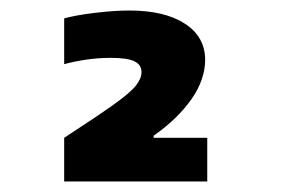

<svg xmlns="http://www.w3.org/2000/svg" viewBox="-20 -755 540 365"><path d="M102 -493Q165 -534 196.5 -556.5Q228 -579 238.5 -592.5Q249 -606 249 -618Q249 -632 235.5 -638.5Q222 -645 191 -645Q166 -645 143 -641.5Q120 -638 102 -633V-720Q123 -726 160 -730.5Q197 -735 226 -735Q293 -735 331.5 -710Q370 -685 370 -641Q370 -623 363.5 -604Q357 -585 344 -566.5Q331 -548 313 -530.5Q295 -513 272 -497V-493H374V-410H102Z"/></svg>

Font: M PLUS 1 Code
Style: Bold
Weight: 700
Designer: Coji Morishita
Foundry: UNDERFOREST DESIGN
Version: Version 1.002